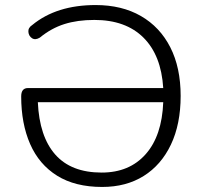

<svg xmlns="http://www.w3.org/2000/svg" viewBox="-20 -733 802 761"><path d="M385 8Q278 8 206.5 -36.5Q135 -81 99.5 -162Q64 -243 64 -351Q64 -384 91 -384H627Q619 -514 548.5 -584Q478 -654 354 -654Q287 -654 235 -637.5Q183 -621 138 -584Q120 -573 107 -581.5Q94 -590 92.5 -606.5Q91 -623 108 -634Q204 -713 359 -713Q463 -713 538.5 -669.5Q614 -626 655 -545.5Q696 -465 696 -353Q696 -241 657.5 -160Q619 -79 549.5 -35.5Q480 8 385 8ZM627 -328H130Q136 -192 199 -120.5Q262 -49 383 -49Q493 -49 557.5 -122Q622 -195 627 -328Z"/></svg>

Font: Chiron GoRound TC L
Style: Regular
Weight: 300
Designer: Ryoko NISHIZUKA 西塚涼子 (kana, bopomofo & ideographs); Paul D. Hunt (Latin, Greek & Cyrillic); Sandoll Communications 산돌커뮤니
Foundry: Adobe
Version: Version 1.000;hotconv 1.1.1;makeotfexe 2.6.0